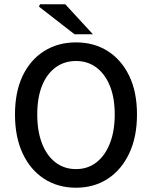

<svg xmlns="http://www.w3.org/2000/svg" viewBox="-20 -865 709 897"><path d="M335 12Q251 12 186.5 -29.5Q122 -71 86 -148Q50 -225 50 -330Q50 -436 86 -511Q122 -586 186.5 -626.5Q251 -667 335 -667Q419 -667 483 -626.5Q547 -586 583.5 -511Q620 -436 620 -330Q620 -225 583.5 -148Q547 -71 483 -29.5Q419 12 335 12ZM335 -75Q390 -75 430.5 -106.5Q471 -138 493.5 -195.5Q516 -253 516 -330Q516 -408 493.5 -463.5Q471 -519 430.5 -549.5Q390 -580 335 -580Q280 -580 239 -549.5Q198 -519 176 -463.5Q154 -408 154 -330Q154 -253 176 -195.5Q198 -138 239 -106.5Q280 -75 335 -75ZM328 -705 162 -834 167 -845H285L414 -705Z"/></svg>

Font: Mada Medium
Style: Regular
Weight: 500
Designer: Khaled Hosny
Version: Version 1.5